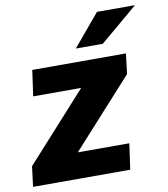

<svg xmlns="http://www.w3.org/2000/svg" viewBox="-88 -792 755 861"><g transform="rotate(-10 289.0 -361.5)"><path d="M-7 0 4.5 -92 282.5 -399.5H64L80.5 -517H507L496 -425L217.5 -117.5H452L435.5 0ZM289.5 -577.5 411.5 -723H584.5L412.5 -577.5Z"/></g></svg>

Font: Public Sans Thin ExtraBold
Style: Italic
Weight: 800
Italic angle: -8°
Version: Version 2.001